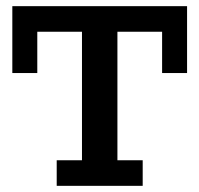

<svg xmlns="http://www.w3.org/2000/svg" viewBox="-20 -603 647 623"><path d="M164 0V-83H246V-500H101V-366H20V-583H587V-366H506V-500H361V-83H443V0Z"/></svg>

Font: Rokkitt SemiBold SemiBold
Style: Regular
Weight: 600
Version: Version 3.103